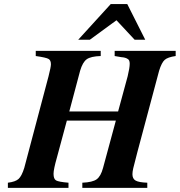

<svg xmlns="http://www.w3.org/2000/svg" viewBox="-20 -908 869 928"><path d="M691.9 -24.9V0H377.9V-24.9Q427.2 -26.9 447.3 -41.5Q467.3 -56.2 478 -96.2L540 -325.2H303.2L254.9 -146Q238.8 -89.4 238.8 -67.9Q238.8 -43 251.2 -35.9Q263.7 -28.8 311 -24.9V0H18.1V-24.9Q54.7 -29.3 69.8 -43.2Q85 -57.1 97.2 -96.2L214.8 -540Q226.1 -584.5 226.1 -597.2Q226.1 -616.7 214.8 -623Q204.1 -629.9 152.8 -637.2V-662.1H466.8V-637.2Q418.9 -635.7 399.2 -621.6Q379.4 -607.4 367.2 -565.9L314.9 -369.1H550.8L597.2 -540Q606.9 -580.1 606.9 -600.1Q606.9 -618.2 597.2 -623Q586.9 -630.4 565.9 -631.8L534.2 -637.2V-662.1H829.1V-637.2Q791 -631.8 776.1 -618.7Q761.2 -605.5 749 -565.9L644 -172.9Q627.9 -111.8 624 -94.7Q620.1 -77.6 620.1 -65.9Q620.1 -43.9 635.5 -35.2Q650.9 -26.4 691.9 -24.9ZM630.9 -715.8 543 -810.1 414.1 -715.8H357.9L515.1 -888.2H595.2L682.1 -715.8Z"/></svg>

Font: Accordance
Style: Bold-Italic
Weight: 700
Italic angle: -11°
Version: Version 1.2 (build January 31, 2020) Miklal Software Solutio